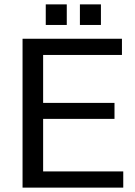

<svg xmlns="http://www.w3.org/2000/svg" viewBox="-20 -857 618 877"><path d="M83 0H543V-74H177V-314H503V-387H177V-606H537V-680H83ZM345 -743H441V-837H345ZM189 -743H285V-837H189Z"/></svg>

Font: Ronzino
Style: Regular
Weight: 400
Designer: Nunzio Mazzaferro
Foundry: Collletttivo
Version: Version 1.000;Glyphs 3.3 (3337)